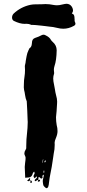

<svg xmlns="http://www.w3.org/2000/svg" viewBox="-20 -928 457 1004"><path d="M202.6 -77.1 206.5 -94.2 204.6 -94.7 200.7 -77.1ZM214.4 -79.6Q217.8 -79.6 218.3 -81.5Q218.8 -83.5 218.8 -88.4L215.8 -89.4L211.4 -80.1ZM211.4 -25.4V-35.6L208.5 -36.1L207 -25.4ZM179.7 12.2Q172.4 16.1 163.6 20Q161.6 17.1 161.6 14.6Q161.6 11.2 167.5 6.8Q173.3 2.4 173.3 -0.5Q173.3 -2.9 170.9 -5.9Q167 -1 161.6 4.4Q155.3 -1 155.3 -6.3Q155.3 -9.8 157.7 -13.7Q160.2 -17.6 160.6 -20Q161.1 -22.5 161.1 -22.9Q161.1 -26.4 158.2 -30.8L155.3 -27.3Q152.3 -24.4 151.4 -21.5Q147.9 -8.3 140.9 -3.7Q133.8 1 111.8 1.5Q109.4 -42.5 109.4 -55.2Q109.9 -65.9 111.3 -76.2Q112.8 -84.5 113.3 -92.3L113.8 -103.5Q113.3 -108.9 110.4 -114.5Q107.4 -120.1 107.4 -125.5Q107.4 -134.8 113.8 -145Q117.2 -149.4 117.2 -153.8V-161.6Q117.2 -199.2 121.6 -234.4Q122.6 -246.1 123.8 -258.8Q125 -271.5 125 -290.5Q124.5 -293.9 124.5 -298.3Q124 -324.2 122.6 -348.1Q120.1 -387.2 120.1 -395V-397.5Q113.3 -413.1 110.8 -432.6Q109.9 -442.4 106 -457.5Q104.5 -464.4 104.5 -470.7L105 -490.7Q105 -508.3 107.9 -525.6Q110.8 -543 110.8 -562Q110.8 -575.7 109.9 -583Q109.9 -586.4 111.3 -590.3Q113.8 -598.1 114.7 -609.9Q119.6 -639.2 123 -650.4Q125.5 -657.7 128.9 -665L132.3 -671.9Q132.3 -674.8 134.8 -675.8Q142.6 -681.2 144.5 -688.5Q146.5 -695.8 147 -703.6Q147 -724.6 164.3 -730Q181.6 -735.4 197.8 -744.1Q203.1 -746.6 207.5 -746.6Q213.4 -746.6 218.8 -743.2Q239.3 -733.4 246.1 -719.7Q250 -713.4 255.9 -708.5Q275.9 -691.4 276.4 -665.5Q275.4 -612.3 265.1 -583Q261.7 -572.3 261.7 -563.5Q261.7 -558.1 262.7 -550.8L263.2 -546.4L262.7 -542.5Q258.3 -529.8 258.3 -517.1Q258.3 -503.9 263.2 -482.4Q265.6 -471.7 267.1 -461.4Q269.5 -443.8 272.9 -431.6Q278.8 -411.6 278.8 -396.5L278.3 -384.8Q276.9 -365.7 275.9 -346.2Q274.9 -331.5 273.9 -325.7Q272.9 -321.8 272.9 -314.9Q272.9 -294.4 276.4 -273.9Q280.8 -258.8 280.8 -242.2Q280.8 -226.1 272.5 -206.5Q265.6 -190.4 265.6 -182.1L266.1 -170.9Q266.1 -147 260.7 -123.5L258.8 -109.9Q256.3 -96.7 254.9 -84Q251 -54.7 244.9 -26.4Q238.8 2 235.8 30.3Q235.8 34.7 234.9 37.8Q233.9 41 233.4 43.9Q231.9 53.7 224.1 56.2Q221.7 56.2 217.5 53.2Q213.4 50.3 210 46.1Q206.5 42 206.1 38.3Q205.6 34.7 204.6 29.8Q203.6 24.9 203.6 19.5Q203.6 12.7 205.6 6.3Q207.5 0 208.5 -7.3L209 -14.6Q201.7 -12.2 201.7 -6.3Q201.7 -4.9 202.1 -3.4Q202.6 -2 202.6 0Q202.6 1.5 202.1 2.4Q198.7 5.9 196.3 5.9Q193.4 5.9 190.2 2Q187 -2 183.6 -2H181.6Q181.2 0.5 181.2 3.9Q180.7 7.8 179.7 12.2ZM181.6 22 177.7 21.5 180.2 12.2H189.9Q189.5 22 181.6 22ZM143.1 28.8Q142.1 28.8 141.1 28.6Q140.1 28.3 139.4 28.3Q138.7 28.3 138.7 27.8Q138.7 16.6 139.6 12.7Q147 19 147 23.4Q147 26.4 144 28.3Q144 28.8 143.1 28.8ZM129.9 19.5Q127 19.5 121.6 17.6L137.7 1Q137.2 15.1 135 17.3Q132.8 19.5 129.9 19.5ZM311 -777.8Q294.9 -777.8 278.8 -782.2Q257.8 -787.6 235.8 -789.1Q225.6 -790 215.6 -791.7Q205.6 -793.5 196.3 -793.9Q161.1 -797.9 148.4 -797.9Q147.5 -797.4 146 -797.4L144 -797.9Q131.3 -803.7 118.7 -803.7L108.9 -803.2Q84 -803.2 52.2 -818.8Q43 -824.2 43 -836.4Q43 -848.1 51.3 -856.9Q88.9 -892.1 139.2 -902.8Q152.3 -905.3 165 -905.3H169.4L198.7 -905.8Q208.5 -906.7 217.8 -906.7Q238.3 -906.7 258.8 -902.3Q268.6 -900.4 277.8 -900.4Q290.5 -900.4 302.7 -903.8Q321.3 -908.2 327.6 -908.2Q344.2 -908.2 354 -895Q361.8 -884.3 361.8 -871.6Q361.8 -866.2 355.5 -857.4Q365.2 -854 367.4 -847.4Q369.6 -840.8 369.6 -834V-831.1Q369.6 -829.1 370.1 -827.6V-820.8Q370.1 -816.4 372.3 -812Q374.5 -807.6 374.5 -804.2Q374.5 -796.9 365.7 -792.5Q339.4 -777.8 311 -777.8Z"/></svg>

Font: Pinzelan
Style: Regular
Weight: 400
Designer: GGBot
Version: 1.01